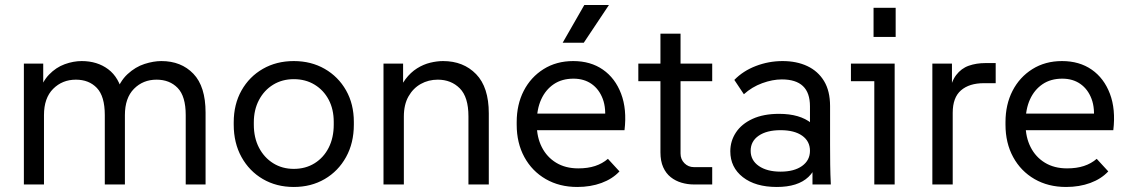

<svg xmlns="http://www.w3.org/2000/svg" viewBox="-20 -734 4491 764"><path d="M75 0V-481H152V-355L132 -356Q147 -408 175 -437Q203 -466 237.5 -478.5Q272 -491 305 -491Q367 -491 410.5 -458.5Q454 -426 469 -358H439Q456 -410 487.5 -439Q519 -468 555 -479.5Q591 -491 622 -491Q701 -491 749.5 -440.5Q798 -390 798 -286V0H719V-276Q719 -351 687 -384Q655 -417 603 -417Q549 -417 513 -380.5Q477 -344 477 -276V0H397V-276Q397 -351 365.5 -384Q334 -417 282 -417Q228 -417 191.5 -380.5Q155 -344 155 -276V0Z M1149 10Q1080 10 1026 -21.5Q972 -53 941 -109Q910 -165 910 -238V-247Q910 -319 941 -374Q972 -429 1026 -460Q1080 -491 1149 -491Q1218 -491 1272 -460Q1326 -429 1357 -374.5Q1388 -320 1388 -249V-238Q1388 -165 1357 -109Q1326 -53 1272 -21.5Q1218 10 1149 10ZM1149 -62Q1196 -62 1232 -84.5Q1268 -107 1288 -146.5Q1308 -186 1308 -238V-249Q1308 -299 1288 -337Q1268 -375 1232 -397Q1196 -419 1149 -419Q1103 -419 1067 -397Q1031 -375 1010.5 -336Q990 -297 990 -247V-238Q990 -186 1010.5 -146.5Q1031 -107 1067 -84.5Q1103 -62 1149 -62Z M1506 0V-481H1584V-351H1562Q1573 -392 1593.5 -419Q1614 -446 1639.5 -462Q1665 -478 1692 -484.5Q1719 -491 1743 -491Q1824 -491 1874.5 -439Q1925 -387 1925 -283V0H1844V-271Q1844 -348 1809.5 -382.5Q1775 -417 1722 -417Q1685 -417 1654.5 -400Q1624 -383 1605.5 -350.5Q1587 -318 1587 -270V0Z M2277 10Q2206 10 2151.5 -21.5Q2097 -53 2066.5 -109Q2036 -165 2036 -238V-248Q2036 -318 2064 -372.5Q2092 -427 2143 -459Q2194 -491 2261 -491Q2330 -491 2379 -457Q2428 -423 2451.5 -361Q2475 -299 2465 -216H2094V-282H2422L2386 -247Q2393 -302 2378.5 -340.5Q2364 -379 2334 -400Q2304 -421 2262 -421Q2216 -421 2183.5 -399Q2151 -377 2133.5 -338.5Q2116 -300 2116 -248V-238Q2116 -188 2136 -148.5Q2156 -109 2193 -86.5Q2230 -64 2281 -64Q2319 -64 2348 -73.5Q2377 -83 2399 -102L2445 -52Q2417 -22 2373.5 -6Q2330 10 2277 10ZM2219 -564 2305 -714H2403L2303 -564Z M2740 0Q2716 0 2692 -7Q2668 -14 2649 -29Q2630 -44 2619 -68.5Q2608 -93 2608 -128V-600H2688V-123Q2688 -100 2703.5 -84.5Q2719 -69 2741 -69H2814V0ZM2520 -411V-481H2814V-411Z M3213 0V-182L3203 -209V-311Q3203 -365 3175 -391.5Q3147 -418 3091 -418Q3054 -418 3013 -403Q2972 -388 2940 -359L2902 -416Q2937 -452 2988 -471.5Q3039 -491 3094 -491Q3150 -491 3192.5 -471Q3235 -451 3259 -411.5Q3283 -372 3283 -312V-158Q3283 -118 3283.5 -79Q3284 -40 3286 0ZM3071 10Q2986 10 2936 -29Q2886 -68 2886 -132Q2886 -173 2908.5 -207Q2931 -241 2974.5 -261Q3018 -281 3080 -281Q3163 -281 3209 -243.5Q3255 -206 3255 -144H3239Q3239 -70 3197 -30Q3155 10 3071 10ZM3086 -51Q3140 -51 3171.5 -73.5Q3203 -96 3203 -134Q3203 -172 3172 -194Q3141 -216 3086 -216Q3031 -216 2999 -194Q2967 -172 2967 -134Q2967 -96 2999.5 -73.5Q3032 -51 3086 -51Z M3459 0V-447L3495 -411H3366V-481H3540V0ZM3456 -587V-703H3544V-587Z M3690 0V-481H3768V-358L3757 -359Q3764 -408 3784.5 -435Q3805 -462 3835 -472.5Q3865 -483 3901 -483H3942V-403H3895Q3837 -403 3804 -374.5Q3771 -346 3771 -285V0Z M4222 10Q4151 10 4096.5 -21.5Q4042 -53 4011.5 -109Q3981 -165 3981 -238V-248Q3981 -318 4009 -372.5Q4037 -427 4088 -459Q4139 -491 4206 -491Q4275 -491 4324 -457Q4373 -423 4396.5 -361Q4420 -299 4410 -216H4039V-282H4367L4331 -247Q4338 -302 4323.5 -340.5Q4309 -379 4279 -400Q4249 -421 4207 -421Q4161 -421 4128.5 -399Q4096 -377 4078.5 -338.5Q4061 -300 4061 -248V-238Q4061 -188 4081 -148.5Q4101 -109 4138 -86.5Q4175 -64 4226 -64Q4264 -64 4293 -73.5Q4322 -83 4344 -102L4390 -52Q4362 -22 4318.5 -6Q4275 10 4222 10Z"/></svg>

Font: SUSE
Style: Regular
Weight: 400
Designer: Rene Bieder
Foundry: SUSE
Version: Version 1.000